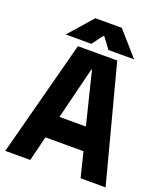

<svg xmlns="http://www.w3.org/2000/svg" viewBox="-161 -1004 957 1119"><g transform="rotate(20 317.0 -444.0)"><path d="M235 -897 105 -749H264L313 -815H321L370 -749H529L399 -897ZM195 -709 6 9H161L199 -145H435L473 9H628L439 -709ZM399 -285H235L315 -608H319Z"/></g></svg>

Font: Kalas SG
Style: Bold
Weight: 700
Designer: Kalas
Foundry: Kalas
Version: Version 2.000;FEAKit 1.0